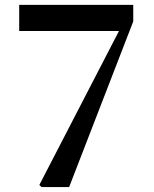

<svg xmlns="http://www.w3.org/2000/svg" viewBox="-20 -761 628 781"><path d="M148.9 0 140.1 -8.8 463.9 -634.8H58.1V-741.2H522V-673.8L261.2 0Z"/></svg>

Font: Source Han Serif TW
Style: Bold
Weight: 700
Designer: Ryoko NISHIZUKA Ë•øÂ°öÊ∂ºÂ≠ê (kana & ideographs); Frank Grie√ühammer (Latin, Greek & Cyrillic); Wenlong ZHANG Âº†ÊñáÈæô 
Foundry: Adobe
Version: Version 2.003;hotconv 1.1.1;makeotfexe 2.6.0